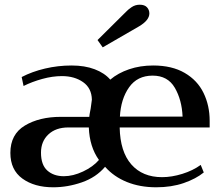

<svg xmlns="http://www.w3.org/2000/svg" viewBox="-20 -785 939 815"><path d="M394 -615 514 -734Q523 -744 538.5 -754.5Q554 -765 573 -765Q594 -765 604 -754Q614 -743 614 -728Q614 -699 570 -673L416 -584ZM24 -136Q24 -215 85.5 -252Q147 -289 238 -289H359Q359 -295 365 -325Q369 -352 370 -362Q369 -411 332.5 -436.5Q296 -462 243 -462Q203 -462 159.5 -450Q116 -438 80 -420L72 -458Q116 -481 171 -494Q226 -507 284 -507Q340 -507 382 -491Q424 -475 448 -447Q481 -475 528 -491Q575 -507 630 -507Q710 -507 764 -475.5Q818 -444 844 -390.5Q870 -337 870 -272V-244H488Q490 -141 537.5 -87Q585 -33 668 -33Q709 -33 754 -47Q799 -61 832 -85L845 -53Q812 -26 760 -8Q708 10 643 10Q574 10 518.5 -12.5Q463 -35 426 -77Q388 -32 327.5 -11Q267 10 206 10Q126 10 75 -27Q24 -64 24 -136ZM755 -290Q752 -361 722 -412.5Q692 -464 628 -464Q563 -464 528 -414.5Q493 -365 489 -290ZM400 -106Q360 -162 357 -244H270Q217 -244 185.5 -214.5Q154 -185 154 -137Q154 -85 181 -61Q208 -37 251 -37Q290 -37 332.5 -57Q375 -77 400 -106Z"/></svg>

Font: Trirong SemiBold
Style: Regular
Weight: 600
Designer: Katatrad Team
Foundry: CadsonDemak
Version: Version 1.001